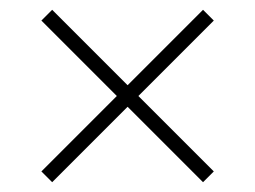

<svg xmlns="http://www.w3.org/2000/svg" viewBox="-20 -576 521 392"><path d="M86.5 -204 64.5 -226 218.5 -380 64.5 -534 86.5 -556 240.5 -402 394.5 -556 416.5 -534 262.5 -380 416.5 -226 394.5 -204 240.5 -358Z"/></svg>

Font: Encode Sans Semi Condensed Thin
Style: Regular
Weight: 250
Width: 4
Designer: Multiple Designers
Foundry: Impallari Type
Version: Version 2.000